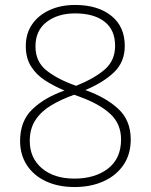

<svg xmlns="http://www.w3.org/2000/svg" viewBox="-20 -744 610 774"><path d="M283 -724Q374 -724 428.5 -680.5Q483 -637 483 -559Q483 -494 439.5 -452.5Q396 -411 324 -381Q408 -351 457.5 -304.5Q507 -258 507 -182Q507 -121 477 -78Q447 -35 396 -12.5Q345 10 281 10Q215 10 165.5 -13Q116 -36 88.5 -78Q61 -120 61 -176Q61 -256 110.5 -303.5Q160 -351 240 -379Q197 -397 161.5 -420Q126 -443 105 -476.5Q84 -510 84 -558Q84 -609 109.5 -646Q135 -683 180 -703.5Q225 -724 283 -724ZM283 -690Q213 -690 168 -655.5Q123 -621 123 -557Q123 -495 168 -459.5Q213 -424 287 -398Q363 -429 403.5 -465Q444 -501 444 -559Q444 -624 401 -657Q358 -690 283 -690ZM100 -176Q100 -107 149 -65.5Q198 -24 280 -24Q363 -24 415.5 -64.5Q468 -105 468 -182Q468 -244 425.5 -284Q383 -324 304 -353L279 -362Q228 -344 187.5 -320Q147 -296 123.5 -261Q100 -226 100 -176Z"/></svg>

Font: Noto Sans Thai ExtraLight
Style: Regular
Weight: 200
Designer: Monotype Design Team
Foundry: Monotype Imaging Inc.
Version: Version 2.001; ttfautohint (v1.8.4.7-5d5b)